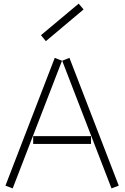

<svg xmlns="http://www.w3.org/2000/svg" viewBox="-20 -1027 687 1059"><path d="M206 -833 233 -800 441 -975 414 -1007ZM10 -3 50 12 322 -692 282 -708ZM323 -692 595 12 635 -3 363 -708ZM163 -233H482V-276H163Z"/></svg>

Font: Anthony
Style: Regular
Weight: 400
Designer: Sun Young Oh
Foundry: Velvetyne Type Foundry
Version: Version 1.000;hotconv 1.0.109;makeotfexe 2.5.65596